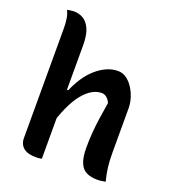

<svg xmlns="http://www.w3.org/2000/svg" viewBox="-138 -860 875 971"><g transform="rotate(20 300.0 -375.0)"><path d="M163 4Q131 4 111.5 -5.5Q92 -15 83.5 -31Q75 -47 75 -65Q75 -148 75 -221.5Q75 -295 75 -363.5Q75 -432 75 -503.5Q75 -575 75 -655Q75 -682 71.5 -706.5Q68 -731 58 -750Q64 -752 70 -752.5Q76 -753 82.5 -754Q89 -755 94 -755Q121 -755 144 -742Q167 -729 181.5 -697Q196 -665 196 -609Q196 -530 196 -454Q196 -378 196 -302.5Q196 -227 196 -151.5Q196 -76 196 1Q189 2 184 3Q179 4 174.5 4Q170 4 163 4ZM179 -163 178 -370H203Q219 -408 240.5 -440.5Q262 -473 289 -497Q316 -521 346 -534.5Q376 -548 407 -548Q431 -548 451.5 -534Q472 -520 487.5 -496.5Q503 -473 512 -445Q521 -417 521 -388Q521 -348 521 -308.5Q521 -269 521 -229Q521 -189 521 -149Q521 -105 525 -72.5Q529 -40 539 0Q528 2 517.5 3.5Q507 5 494 5Q461 5 437 -6.5Q413 -18 400.5 -47.5Q388 -77 388 -129Q388 -169 391 -208Q394 -247 400 -289Q406 -331 414 -378Q406 -396 394 -405.5Q382 -415 367 -415Q341 -415 316 -400.5Q291 -386 266.5 -356Q242 -326 220 -278Q198 -230 179 -163Z"/></g></svg>

Font: Recursive Monospace Casual SemiBold
Style: Regular
Weight: 600
Version: Version 1.047